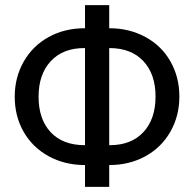

<svg xmlns="http://www.w3.org/2000/svg" viewBox="-20 -731 756 751"><path d="M407.2 -620.6Q485.4 -620.6 548.6 -586.4Q611.8 -552.2 646.7 -490.7Q681.6 -429.2 681.6 -353.5Q681.6 -276.9 646 -215.1Q610.4 -153.3 547.9 -119.4Q485.4 -85.4 407.2 -85.4V0H312.5V-85.4Q233.4 -85.4 170.4 -119.9Q107.4 -154.3 72.5 -215.3Q37.6 -276.4 37.6 -352.5Q37.6 -428.7 73 -490.5Q108.4 -552.2 170.7 -586.4Q232.9 -620.6 312.5 -620.6V-710.9H407.2ZM312.5 -163.1V-543H310.1Q226.1 -543 178.5 -491.7Q130.9 -440.4 130.9 -352.5Q130.9 -264.6 178.2 -213.9Q225.6 -163.1 312.5 -163.1ZM407.2 -543V-163.1H409.2Q493.2 -163.1 540.8 -214.1Q588.4 -265.1 588.4 -353.5Q588.4 -440.9 540.8 -491.9Q493.2 -543 407.2 -543Z"/></svg>

Font: RobotoInd
Style: Regular
Weight: 400
Designer: Google
Version: Version 2.001101; 2014